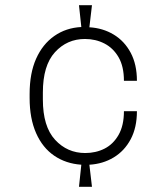

<svg xmlns="http://www.w3.org/2000/svg" viewBox="-20 -713 640 739"><path d="M284 6 293 -79Q234 -83 189 -113.5Q144 -144 119 -200.5Q94 -257 94 -336V-351Q94 -431 119 -487Q144 -543 189 -574.5Q234 -606 293 -609L284 -693H334L324 -608Q376 -605 417.5 -580Q459 -555 483 -510Q507 -465 507 -402H457Q457 -457 436.5 -492.5Q416 -528 382 -545.5Q348 -563 307 -563Q238 -563 191.5 -512Q145 -461 145 -357V-330Q145 -226 192 -175Q239 -124 308 -124Q349 -124 382.5 -141Q416 -158 436.5 -194Q457 -230 457 -285H507Q507 -222 483 -177Q459 -132 417.5 -107Q376 -82 324 -79L334 6Z"/></svg>

Font: Chivo Mono Thin
Style: Regular
Weight: 250
Designer: Hector Gatti
Foundry: Omnibus-Type
Version: Version 1.008